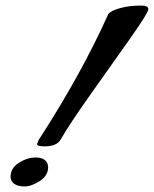

<svg xmlns="http://www.w3.org/2000/svg" viewBox="-20 -673 553 690"><path d="M488 -653Q513 -653 513 -640Q513 -627 450 -538Q387 -449 307 -336Q227 -223 199 -173Q185 -147 141 -147Q113 -147 113 -155L119 -170Q272 -406 369 -622Q377 -634 410.5 -643.5Q444 -653 487 -653ZM18 -38Q18 -69 48 -88Q78 -107 108 -107Q151 -107 153 -72Q153 -42 123 -22.5Q93 -3 68.5 -3Q44 -3 31 -12.5Q18 -22 18 -38Z"/></svg>

Font: Condiment
Style: Regular
Weight: 400
Designer: Angel Koziupa, Alejandro Paul
Foundry: Angel Koziupa, Alejandro Paul
Version: Version 1.001